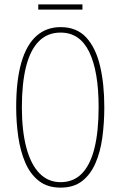

<svg xmlns="http://www.w3.org/2000/svg" viewBox="-20 -848 551 878"><path d="M457 -358Q457 -286 448 -219.5Q439 -153 416.5 -101.5Q394 -50 355.5 -20Q317 10 257 10Q197 10 157.5 -21Q118 -52 95.5 -104.5Q73 -157 63.5 -223Q54 -289 54 -358Q54 -480 77.5 -561.5Q101 -643 146.5 -683.5Q192 -724 257 -724Q331 -724 374.5 -676.5Q418 -629 437.5 -546.5Q457 -464 457 -358ZM80 -358Q80 -250 100.5 -173Q121 -96 160.5 -55.5Q200 -15 257 -15Q316 -15 354.5 -54.5Q393 -94 412 -170.5Q431 -247 431 -358Q431 -522 388 -610.5Q345 -699 257 -699Q197 -699 157.5 -659Q118 -619 99 -542.5Q80 -466 80 -358ZM357 -828V-804H155V-828Z"/></svg>

Font: Noto Sans Khmer ExtraCondensed Thin
Style: Regular
Weight: 250
Width: 2
Designer: Danh Hong and the Monotype Design Team
Foundry: Monotype Imaging Inc.
Version: Version 2.004